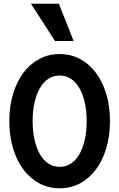

<svg xmlns="http://www.w3.org/2000/svg" viewBox="-20 -1000 640 1030"><path d="M300 10Q360 10 409.5 -16.5Q458.9 -43 494.5 -90.5Q530 -138 550 -204.5Q570 -271 570 -350Q570 -430 550 -496Q530 -562 494.5 -609.5Q458.9 -657 409.5 -683.5Q360 -710 300 -710Q240 -710 190.5 -683.5Q141.1 -657 105.5 -609.5Q70 -562 50 -496Q30 -430 30 -350Q30 -271 50 -204.5Q70 -138 105.5 -90.5Q141.1 -43 190.5 -16.5Q240 10 300 10ZM300.1 -105Q267 -105 240 -122.5Q213 -140 194.5 -172Q176 -204 165.5 -249.5Q155 -295 155 -350.5Q155 -406 165.5 -451Q176 -496 194.5 -528Q213 -560 239.9 -577.5Q266.7 -595 299.9 -595Q333 -595 360 -577.5Q387 -560 405.5 -528Q424 -496 434.5 -451Q445 -406 445 -350.5Q445 -295 434.5 -249.5Q424 -204 405.5 -172Q387 -140 360.1 -122.5Q333.3 -105 300.1 -105ZM275 -780 146 -980H296L375 -780Z"/></svg>

Font: CommitMonoV143 ExtLt
Style: Regular
Weight: 200
Monospace: yes
Designer: Eigil Nikolajsen
Foundry: Eigil Nikolajsen
Version: Version 1.143